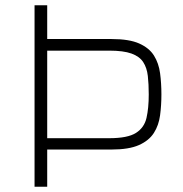

<svg xmlns="http://www.w3.org/2000/svg" viewBox="-20 -708 694 728"><path d="M111 0V-688H159V-560H403Q470 -560 508 -543Q546 -526 564 -497Q582 -468 587 -430Q592 -392 592 -350Q592 -309 587 -271Q582 -233 563.5 -204Q545 -175 507 -158Q469 -141 402 -141H159V0ZM159 -184H394Q464 -184 495.5 -204Q527 -224 535.5 -261Q544 -298 544 -350Q544 -389 540.5 -420Q537 -451 523 -472.5Q509 -494 478.5 -505Q448 -516 394 -516H159Z"/></svg>

Font: Saira ExtraLight
Style: Regular
Weight: 200
Designer: Hector Gatti with collaboration of the Omnibus-Type team
Foundry: Omnibus-Type
Version: Version 1.100; ttfautohint (v1.8.3)